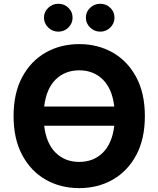

<svg xmlns="http://www.w3.org/2000/svg" viewBox="-20 -966 822 996"><path d="M731.5 -363.6Q731.5 -244.7 686.6 -161.2Q641.7 -77.8 564.6 -33.9Q487.6 9.9 391 9.9Q294 9.9 217 -34.1Q139.9 -78.1 95.2 -161.8Q50.4 -245.4 50.4 -363.6Q50.4 -482.6 95.2 -566.1Q139.9 -649.5 217 -693.4Q294 -737.2 391 -737.2Q487.6 -737.2 564.6 -693.4Q641.7 -649.5 686.6 -566.1Q731.5 -482.6 731.5 -363.6ZM572.8 -413.4Q562.1 -505 513.7 -553.1Q465.2 -601.2 391 -601.2Q316.8 -601.2 268.3 -553.1Q219.8 -505 209.2 -413.4ZM391 -126.1Q465.2 -126.1 513.7 -174.2Q562.1 -222.3 572.8 -313.9H209.2Q219.8 -222.3 268.3 -174.2Q316.8 -126.1 391 -126.1ZM282.7 -801.8Q252.1 -801.8 230.1 -823.3Q208.1 -844.8 208.1 -874.3Q208.1 -904.5 230.1 -925.4Q252.1 -946.4 282.7 -946.4Q313.6 -946.4 335 -925.4Q356.5 -904.5 356.5 -874.3Q356.5 -844.8 335 -823.3Q313.6 -801.8 282.7 -801.8ZM500 -801.8Q469.5 -801.8 447.4 -823.3Q425.4 -844.8 425.4 -874.3Q425.4 -904.5 447.4 -925.4Q469.5 -946.4 500 -946.4Q530.9 -946.4 552.4 -925.4Q573.9 -904.5 573.9 -874.3Q573.9 -844.8 552.4 -823.3Q530.9 -801.8 500 -801.8Z"/></svg>

Font: Inter Zeller
Style: Bold
Weight: 700
Designer: Rasmus Andersson; Joe Bland
Foundry: zeller
Version: Version 3.015;git-dec3a8cb1